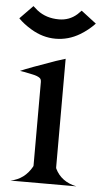

<svg xmlns="http://www.w3.org/2000/svg" viewBox="-57 -784 434 819"><g transform="rotate(5 160.5 -375.0)"><path d="M-2.9 -692.9 52.7 -750Q69.3 -735.8 72.3 -732.9Q110.8 -703.1 165.5 -703.1Q210.4 -703.1 243.2 -732.4L259.3 -748.5L324.2 -698.7Q296.4 -669.4 262.2 -648.9Q213.4 -619.6 158.2 -619.6Q103 -619.6 52.2 -650.4Q19 -670.4 -2.9 -692.9ZM19.5 -469.7Q54.7 -485.4 168.9 -525.4Q187 -531.7 209 -538.1V-72.3L210 -67.9Q236.3 -13.7 301.8 0H19.5Q80.1 -11.7 111.3 -68.4L112.3 -72.3V-429.7Q112.3 -441.9 106 -446.8Q95.7 -455.1 73.2 -459.5Q25.4 -469.7 19.5 -469.7Z"/></g></svg>

Font: Modern Antiqua
Style: Regular
Weight: 500
Version: Version 1.0